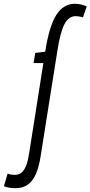

<svg xmlns="http://www.w3.org/2000/svg" viewBox="-145 -770 476 1010"><path d="M-64.1 220Q-80.3 220 -95 217.6Q-109.8 215.1 -124.5 209.6L-105 143.4Q-93.3 147.4 -84.9 148.6Q-76.5 149.8 -67.4 149.8Q-44.3 149.8 -29.7 136.2Q-15.1 122.6 -6 97.3Q3.1 72 8.1 37.2L83.2 -438.3H31.7L40.5 -491.6L92.7 -497.9Q113.5 -632.1 151 -691Q188.5 -750 248.4 -750Q266.4 -750 281.2 -746.3Q296.1 -742.7 311.2 -736.2L291.5 -678.5Q285.5 -680.8 278.6 -682Q271.8 -683.1 265.6 -684.1Q259.4 -685.1 253 -685.1Q216.6 -685.1 194.3 -643.2Q172 -601.3 156 -497.9L69.2 49Q60.7 105.4 44.6 143.3Q28.5 181.3 2.1 200.6Q-24.4 220 -64.1 220Z"/></svg>

Font: Georama ExtraCondensed Thin
Style: Italic
Weight: 100
Width: 2
Italic angle: -9°
Designer: Jean-Baptiste Levee
Foundry: Production Type
Version: Version 1.001